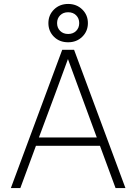

<svg xmlns="http://www.w3.org/2000/svg" viewBox="-20 -952 690 972"><path d="M486 -214H162L83 0H35L295 -700H355L615 0H565ZM177 -256H470L324 -653L259 -476ZM325 -738Q281 -738 253 -766Q225 -794 225 -835Q225 -876 253.5 -904Q282 -932 325 -932Q368 -932 396.5 -904Q425 -876 425 -835Q425 -794 396.5 -766Q368 -738 325 -738ZM325 -780Q350 -780 365.5 -795.5Q381 -811 381 -835Q381 -859 365.5 -874.5Q350 -890 325 -890Q300 -890 284.5 -874.5Q269 -859 269 -835Q269 -811 284.5 -795.5Q300 -780 325 -780Z"/></svg>

Font: Retni Sans Light
Style: Regular
Weight: 300
Designer: Vitaly Kuzmin
Foundry: ParaType Ltd.
Version: Version 1.00;March 2, 2019;FontCreator 11.5.0.2425 64-bit; t